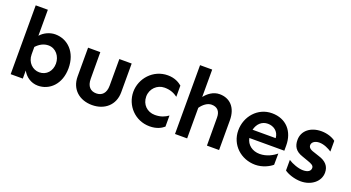

<svg xmlns="http://www.w3.org/2000/svg" viewBox="-50 -1265 3365 1843"><g transform="rotate(20 1632.5 -344.0)"><path d="M324.2 -383.8C400.4 -383.8 450.2 -316.4 450.2 -243.2C450.2 -168.9 401.4 -110.4 327.1 -110.4C259.8 -110.4 200.2 -165 200.2 -248V-323.2C235.4 -361.3 276.4 -383.8 324.2 -383.8ZM349.6 -505.9C294.9 -505.9 236.3 -479.5 200.2 -437.5V-703.1H76.2V0H200.2V-83C228.5 -29.3 285.2 14.6 358.4 14.6C475.6 14.6 579.1 -79.1 579.1 -243.2C579.1 -406.2 476.6 -505.9 349.6 -505.9Z M1006.8 -493.2V-221.7C1006.8 -144.5 967.8 -107.4 910.2 -107.4C851.6 -107.4 813.5 -144.5 813.5 -221.7L812.5 -493.2H687.5V-199.2C687.5 -68.4 781.2 11.7 910.2 11.7C1037.1 11.7 1132.8 -68.4 1132.8 -199.2V-493.2Z M1499 -505.9C1349.6 -505.9 1240.2 -380.9 1240.2 -244.1C1240.2 -105.5 1349.6 14.6 1499 14.6C1572.3 14.6 1617.2 -11.7 1644.5 -35.2V-148.4C1610.4 -124 1571.3 -105.5 1509.8 -105.5C1430.7 -105.5 1372.1 -163.1 1372.1 -244.1C1372.1 -323.2 1434.6 -383.8 1509.8 -383.8C1571.3 -383.8 1610.4 -364.3 1644.5 -339.8V-454.1C1617.2 -476.6 1572.3 -505.9 1499 -505.9Z M2028.3 -505.9C1961.9 -505.9 1909.2 -462.9 1878.9 -422.9V-703.1H1754.9V0H1878.9V-312.5C1906.2 -351.6 1946.3 -384.8 1990.2 -384.8C2045.9 -384.8 2080.1 -352.5 2080.1 -286.1L2081.1 0H2205.1V-302.7C2205.1 -438.5 2128.9 -505.9 2028.3 -505.9Z M2560.5 -397.5C2616.2 -397.5 2671.9 -363.3 2676.8 -293H2440.4C2456.1 -356.4 2499 -397.5 2560.5 -397.5ZM2563.5 -505.9C2418.9 -505.9 2313.5 -383.8 2313.5 -241.2C2313.5 -93.8 2431.6 14.6 2578.1 14.6C2652.3 14.6 2718.8 -20.5 2750 -47.9L2751 -163.1C2715.8 -132.8 2654.3 -97.7 2583 -97.7C2507.8 -97.7 2451.2 -141.6 2438.5 -208H2795.9V-260.7C2795.9 -405.3 2708 -505.9 2563.5 -505.9Z M3068.4 -505.9C2957 -505.9 2878.9 -442.4 2878.9 -349.6C2878.9 -287.1 2903.3 -240.2 2978.5 -215.8L3039.1 -194.3C3082 -179.7 3104.5 -168 3104.5 -143.6C3104.5 -111.3 3077.1 -92.8 3027.3 -92.8C2980.5 -92.8 2913.1 -118.2 2876 -143.6V-35.2C2908.2 -10.7 2977.5 14.6 3043.9 14.6C3149.4 14.6 3235.4 -51.8 3235.4 -143.6C3235.4 -208 3198.2 -251 3123 -273.4L3067.4 -292C3023.4 -304.7 3010.7 -323.2 3010.7 -343.8C3010.7 -372.1 3040 -396.5 3086.9 -396.5C3134.8 -396.5 3182.6 -372.1 3213.9 -351.6V-460.9C3185.5 -484.4 3129.9 -505.9 3068.4 -505.9Z"/></g></svg>

Font: Sen-gleads
Style: Bold
Weight: 700
Designer: Kosal Sen, Philatype
Foundry: Philatype
Version: Version 1.004; ttfautohint (v1.8.3)